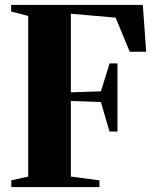

<svg xmlns="http://www.w3.org/2000/svg" viewBox="-20 -763 634 783"><path d="M95 -43V-698L25.5 -716V-743H562.5L576 -552H509L451.5 -691L269 -707V-386.5L391.5 -390.5L427 -504.5H459V-226.5H426.5L391.5 -347L269 -351V-43L385.5 -27.5V0H26V-27.5Z"/></svg>

Font: Merriweather 120pt ExtraBold
Style: Regular
Weight: 800
Version: Version 2.100